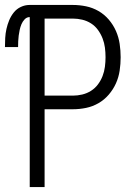

<svg xmlns="http://www.w3.org/2000/svg" viewBox="-37 -755 557 775"><path d="M83 0V-686Q71 -686 62.5 -677Q54 -668 49.5 -657Q45 -646 42.5 -634.5Q40 -623 38.5 -611.5Q37 -600 36.5 -588.5Q36 -577 36 -565H-17Q-17 -583 -16 -601.5Q-15 -620 -11 -638Q-7 -656 0 -673Q7 -690 18.5 -704.5Q30 -719 47 -727Q64 -735 82 -735H257Q284 -735 310.5 -729.5Q337 -724 360.5 -710.5Q384 -697 402 -676Q420 -655 431 -630Q442 -605 446 -578Q450 -551 450 -524Q450 -497 446 -470Q442 -443 431 -418.5Q420 -394 402 -373Q384 -352 360.5 -338.5Q337 -325 310.5 -319.5Q284 -314 257 -314H143V0ZM143 -369H257Q276 -369 295 -373.5Q314 -378 330.5 -388.5Q347 -399 358.5 -414.5Q370 -430 377 -448Q384 -466 386.5 -485.5Q389 -505 389 -524Q389 -544 386.5 -563Q384 -582 377 -600Q370 -618 358.5 -634Q347 -650 330.5 -660.5Q314 -671 295 -675.5Q276 -680 257 -680H143Z"/></svg>

Font: Iosevka Fixed Light
Style: Regular
Weight: 300
Monospace: yes
Designer: Belleve Invis
Foundry: Belleve Invis
Version: Version 32.3.0